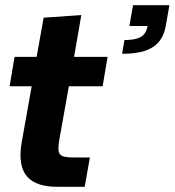

<svg xmlns="http://www.w3.org/2000/svg" viewBox="-20 -719 672 739"><path d="M202 0H306L326 -113H264C206 -113 198 -123 209 -185L245 -387H375L394 -500H265L293 -661L148 -651L121 -500H36L17 -387H102L64 -174C41 -46 96 0 202 0ZM450 -512C561 -512 605 -549 618 -619L632 -699H492L478 -619H548C542 -588 528 -565 459 -565Z"/></svg>

Font: Uncut Sans
Style: Bold Italic
Weight: 700
Italic angle: -10°
Designer: Kasper Nordkvist
Foundry: Uncut Type
Version: Version 1.111;FEAKit 1.0